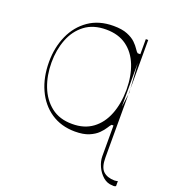

<svg xmlns="http://www.w3.org/2000/svg" viewBox="-137 -657 869 967"><g transform="rotate(20 297.0 -174.0)"><path d="M575.3 204.5Q547.2 204.5 525 185.4Q502.8 166.2 490.1 138.1Q477.3 110.1 477.3 83.8V-81H467.3Q461.3 -75.3 452.1 -60.2Q442.8 -45.1 425.6 -27.9Q408.4 -10.7 379.1 1.8Q349.8 14.2 304 14.2Q229.8 13.8 175.4 -23.1Q121.1 -60 91.8 -124.5Q62.5 -188.9 62.5 -271.3Q62.5 -349.1 91.1 -413Q119.7 -476.9 174.4 -514.7Q229 -552.6 306.8 -552.6Q352.6 -552.6 381.4 -540.8Q410.2 -529.1 426.7 -513Q443.2 -496.8 452.1 -482.8Q460.9 -468.8 467.3 -464.5H481.5V-545.5H494.3V-283.4L495.7 -264.2L494.3 -254.3V83.8Q494 136.4 515.6 156.8Q537.3 177.2 576.7 177.6Q588.4 176.8 593.8 174.7V201.7Q587.4 205.3 582 205.1Q576.7 204.9 575.6 204.5Q575.3 204.5 575.3 204.5ZM278.4 -17Q343 -16.7 387.3 -49.4Q431.5 -82 454.2 -139.9Q476.9 -197.8 477.3 -272.7Q476.9 -346.2 454.5 -402.5Q432.2 -458.8 388.1 -490.8Q344.1 -522.7 278.4 -522.7Q209.5 -522.7 164.4 -488.5Q119.3 -454.2 97.3 -397.4Q75.3 -340.6 75.3 -272.7Q75.3 -203.8 97.8 -145.6Q120.4 -87.4 165.5 -52Q210.6 -16.7 278.4 -17ZM494.3 -254.3V-283.4L484.4 -418.7V-183.9Z"/></g></svg>

Font: Inter UI Thin
Style: Regular
Weight: 100
Designer: Rasmus Andersson
Foundry: rsms
Version: 3.2;8d6f07862